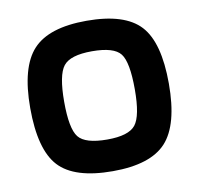

<svg xmlns="http://www.w3.org/2000/svg" viewBox="-64 -570 668 645"><g transform="rotate(-10 270.5 -247.5)"><path d="M507 -248Q507 -108 453.5 -49.5Q400 9 271 9Q140 9 87 -48.5Q34 -106 34 -248Q34 -387 88 -445.5Q142 -504 271 -504Q401 -504 454 -446.5Q507 -389 507 -248ZM150 -249Q150 -157 173 -128Q196 -99 271 -99Q344 -99 367.5 -128.5Q391 -158 391 -249Q391 -342 368.5 -371Q346 -400 271 -400Q197 -400 173.5 -370Q150 -340 150 -249Z"/></g></svg>

Font: Blinker SemiBold
Style: Regular
Weight: 600
Designer: Juergen Huber
Foundry: supertype
Version: Version 1.015;PS 1.15;hotconv 1.0.88;makeotf.lib2.5.647800